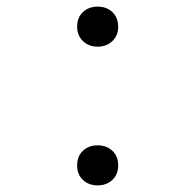

<svg xmlns="http://www.w3.org/2000/svg" viewBox="-20 -550 590 580"><path d="M275 -409Q248 -409 230.5 -426Q213 -443 213 -469Q213 -497 230.5 -513.5Q248 -530 275 -530Q302 -530 319.5 -513.5Q337 -497 337 -469Q337 -443 319.5 -426Q302 -409 275 -409ZM275 10Q248 10 230.5 -6.5Q213 -23 213 -50Q213 -78 230.5 -94.5Q248 -111 275 -111Q302 -111 319.5 -94.5Q337 -78 337 -50Q337 -23 319.5 -6.5Q302 10 275 10Z"/></svg>

Font: M PLUS Code Latin SemiExpanded Light
Style: Regular
Weight: 300
Width: 6
Designer: Coji Morishita
Foundry: UNDERFOREST DESIGN
Version: Version 1.002; ttfautohint (v1.8.3)